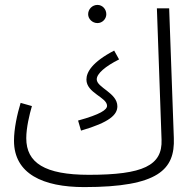

<svg xmlns="http://www.w3.org/2000/svg" viewBox="-20 -741 783 782"><path d="M377 -647C397 -647 413 -664 413 -683C413 -704 397 -721 377 -721C356 -721 339 -704 339 -683C339 -664 356 -647 377 -647ZM323 21C626 21 693 -51 688 -179L669 -707H619L638 -172C642 -67 563 -29 342 -29C162 -29 87 -78 87 -178C87 -221 100 -275 110 -309L64 -322C50 -276 37 -217 37 -168C37 -33 155 21 323 21ZM310 -209C427 -243 458 -274 458 -308C458 -363 374 -384 374 -418C374 -441 409 -471 465 -499L445 -535C355 -488 332 -447 332 -417C332 -362 416 -345 416 -310C416 -294 389 -275 298 -250Z"/></svg>

Font: Noto Sans Arabic Cond Light
Style: Regular
Weight: 300
Width: 3
Designer: Monotype Design Team, Nadine Chahine, Nizar Qandah and Khaled Hosny
Foundry: Monotype Imaging Inc.
Version: Version 2.012